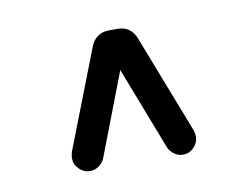

<svg xmlns="http://www.w3.org/2000/svg" viewBox="-44 -737 501 386"><g transform="rotate(-10 207.0 -544.0)"><path d="M142 -427.5Q138.5 -419.5 130.5 -413.5Q122.5 -407.5 112 -407.5Q99.5 -407.5 90 -417Q80.5 -426.5 80.5 -439Q80.5 -442 81.2 -445.2Q82 -448.5 82.5 -451.5L161.5 -655Q172.5 -679.5 198.5 -679.5H216Q242 -679.5 252.5 -655L331.5 -451.5Q332.5 -448.5 333 -445.2Q333.5 -442 333.5 -439Q333.5 -426.5 324.2 -417Q315 -407.5 302 -407.5Q292 -407.5 284 -413.5Q276 -419.5 272.5 -427.5L207 -597Z"/></g></svg>

Font: Jura Light SemiBold
Style: Regular
Weight: 600
Version: Version 5.106